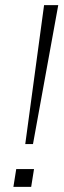

<svg xmlns="http://www.w3.org/2000/svg" viewBox="-20 -725 250 745"><path d="M78 -166 151 -705H206L108 -166ZM32 0 43 -69H112L101 0Z"/></svg>

Font: Nunito Sans 10pt SemiCondensed ExtraLight
Style: Italic
Weight: 250
Width: 4
Italic angle: -9°
Designer: Vernon Adams
Foundry: Vernon Adams
Version: Version 3.101;gftools[0.9.27]